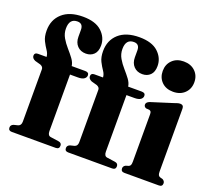

<svg xmlns="http://www.w3.org/2000/svg" viewBox="-120 -874 1152 1034"><g transform="rotate(20 456.0 -357.0)"><path d="M229.5 -73.5Q229.5 -48 247.5 -45.5L293 -39Q312.5 -36.5 312.5 -19.5Q312.5 0 292 0H40Q20.5 0 20.5 -18.5Q20.5 -33 36.5 -39L60.5 -45Q77.5 -50 77.5 -72.5V-372.5Q77.5 -386.5 61 -393.5L28.5 -402.5Q9.5 -411 9.5 -426Q9.5 -443.5 29 -443.5H78.5Q77.5 -461.5 65.5 -478.8Q53.5 -496 41.8 -519.2Q30 -542.5 30 -577.5Q30 -639.5 71.8 -677Q113.5 -714.5 189.5 -714.5Q261.5 -714.5 297.5 -681Q333.5 -647.5 333.5 -601.5Q333.5 -567 315.8 -549.8Q298 -532.5 270.5 -532.5Q240 -532.5 221.2 -552Q202.5 -571.5 202.5 -604.5V-643.5Q202.5 -680 170 -680Q124 -680 124 -623.5Q124 -595 138 -571Q152 -547 171 -525.5Q190 -504 205 -483.8Q220 -463.5 222.5 -443.5H300Q321.5 -443.5 321.5 -426.5Q321.5 -414 310.2 -405.8Q299 -397.5 275.5 -397.5H229.5ZM553 -73.5Q553 -48 571 -45.5L616.5 -39Q636 -36.5 636 -19.5Q636 0 615.5 0H363.5Q344 0 344 -18.5Q344 -33 360 -39L384 -45Q401 -50 401 -72.5V-372.5Q401 -386.5 384.5 -393.5L352 -402.5Q333 -411 333 -426Q333 -443.5 352.5 -443.5H402Q401 -461.5 389 -478.8Q377 -496 365.2 -519.2Q353.5 -542.5 353.5 -577.5Q353.5 -639.5 395.2 -677Q437 -714.5 513 -714.5Q585 -714.5 621 -681Q657 -647.5 657 -601.5Q657 -567 639.2 -549.8Q621.5 -532.5 594 -532.5Q563.5 -532.5 544.8 -552Q526 -571.5 526 -604.5V-643.5Q526 -680 493.5 -680Q447.5 -680 447.5 -623.5Q447.5 -595 461.5 -571Q475.5 -547 494.5 -525.5Q513.5 -504 528.5 -483.8Q543.5 -463.5 546 -443.5H623.5Q645 -443.5 645 -426.5Q645 -414 633.8 -405.8Q622.5 -397.5 599 -397.5H553ZM782 -500Q741 -500 716.5 -524.5Q692 -549 692 -587Q692 -625 716.8 -649.2Q741.5 -673.5 782 -673.5Q823 -673.5 848 -649.2Q873 -625 873 -587Q873 -549 848 -524.5Q823 -500 782 -500ZM861.5 -431.5V-73.5Q861.5 -59 864.5 -52.5Q867.5 -46 874.5 -43.5L890.5 -39Q903.5 -31.5 903.5 -19Q903.5 0 883.5 0H686Q665.5 0 665.5 -19Q665.5 -31.5 678.5 -38.5L695 -43.5Q702 -46 705 -52.5Q708 -59 708 -73V-343Q708 -354 705.2 -358.5Q702.5 -363 696 -365L676.5 -366.5Q664 -372 664 -384Q664 -397.5 683 -405L806.5 -444Q820.5 -449.5 828 -451.2Q835.5 -453 842 -453Q861.5 -453 861.5 -431.5Z"/></g></svg>

Font: Fraunces 144pt Soft
Style: Bold
Weight: 700
Version: Version 1.000;[0bf87f6ff]